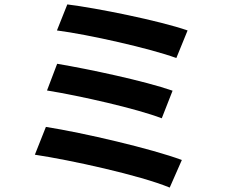

<svg xmlns="http://www.w3.org/2000/svg" viewBox="-20 -803 1040 870"><path d="M285 -783 238 -665C379 -647 663 -583 779 -540L830 -665C704 -709 416 -767 285 -783ZM239 -514 193 -393C342 -369 598 -311 713 -267L762 -392C636 -436 382 -490 239 -514ZM188 -228 138 -102C298 -78 614 -9 749 47L804 -78C667 -129 359 -201 188 -228Z"/></svg>

Font: Noto Sans JP
Style: Bold
Weight: 700
Designer: Ryoko NISHIZUKA 西塚涼子 (kana, bopomofo & ideographs); Paul D. Hunt (Latin, Greek & Cyrillic); Sandoll Communications 산돌커뮤니
Foundry: Adobe
Version: Version 2.004;hotconv 1.0.118;makeotfexe 2.5.65603